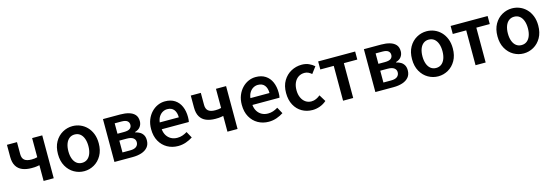

<svg xmlns="http://www.w3.org/2000/svg" viewBox="18 -1478 6875 2401"><g transform="rotate(-15 3455.5 -277.5)"><path d="M387 0V-204Q371 -201 356.5 -198.5Q342 -196 325.5 -195Q309 -194 284 -194Q217 -194 166.5 -214.5Q116 -235 88.5 -280.5Q61 -326 61 -399V-555H191V-399Q191 -347 220 -322.5Q249 -298 312 -298Q333 -298 350.5 -300Q368 -302 387 -307V-555H518V0Z M911 14Q842 14 781.5 -20.5Q721 -55 684 -120.5Q647 -186 647 -277Q647 -370 684 -435Q721 -500 781.5 -534.5Q842 -569 911 -569Q963 -569 1010.5 -549.5Q1058 -530 1095 -492.5Q1132 -455 1153.5 -401Q1175 -347 1175 -277Q1175 -186 1138 -120.5Q1101 -55 1040.5 -20.5Q980 14 911 14ZM911 -94Q952 -94 981 -116.5Q1010 -139 1025.5 -180.5Q1041 -222 1041 -277Q1041 -333 1025.5 -374.5Q1010 -416 981 -438.5Q952 -461 911 -461Q871 -461 842 -438.5Q813 -416 797.5 -374.5Q782 -333 782 -277Q782 -222 797.5 -180.5Q813 -139 842 -116.5Q871 -94 911 -94Z M1304 0V-555H1528Q1590 -555 1638.5 -541Q1687 -527 1715 -496Q1743 -465 1743 -411Q1743 -371 1720 -339.5Q1697 -308 1650 -295V-290Q1684 -283 1710 -267Q1736 -251 1751 -224.5Q1766 -198 1766 -159Q1766 -103 1736 -68Q1706 -33 1655 -16.5Q1604 0 1540 0ZM1432 -331H1516Q1570 -331 1593.5 -349Q1617 -367 1617 -398Q1617 -430 1594 -448Q1571 -466 1519 -466H1432ZM1432 -89H1531Q1586 -89 1612 -110.5Q1638 -132 1638 -168Q1638 -201 1611 -221.5Q1584 -242 1527 -242H1432Z M2127 14Q2050 14 1988 -21Q1926 -56 1889.5 -121Q1853 -186 1853 -277Q1853 -345 1874.5 -398.5Q1896 -452 1932.5 -490.5Q1969 -529 2014.5 -549Q2060 -569 2109 -569Q2184 -569 2235 -535.5Q2286 -502 2312 -442.5Q2338 -383 2338 -305Q2338 -286 2336.5 -269.5Q2335 -253 2332 -242H1981Q1986 -193 2008 -159Q2030 -125 2064.5 -106.5Q2099 -88 2144 -88Q2179 -88 2210 -98.5Q2241 -109 2272 -128L2317 -46Q2278 -20 2229 -3Q2180 14 2127 14ZM1979 -331H2226Q2226 -394 2197 -430.5Q2168 -467 2111 -467Q2080 -467 2052 -451.5Q2024 -436 2004.5 -406Q1985 -376 1979 -331Z M2767 0V-204Q2751 -201 2736.5 -198.5Q2722 -196 2705.5 -195Q2689 -194 2664 -194Q2597 -194 2546.5 -214.5Q2496 -235 2468.5 -280.5Q2441 -326 2441 -399V-555H2571V-399Q2571 -347 2600 -322.5Q2629 -298 2692 -298Q2713 -298 2730.5 -300Q2748 -302 2767 -307V-555H2898V0Z M3301 14Q3224 14 3162 -21Q3100 -56 3063.5 -121Q3027 -186 3027 -277Q3027 -345 3048.5 -398.5Q3070 -452 3106.5 -490.5Q3143 -529 3188.5 -549Q3234 -569 3283 -569Q3358 -569 3409 -535.5Q3460 -502 3486 -442.5Q3512 -383 3512 -305Q3512 -286 3510.5 -269.5Q3509 -253 3506 -242H3155Q3160 -193 3182 -159Q3204 -125 3238.5 -106.5Q3273 -88 3318 -88Q3353 -88 3384 -98.5Q3415 -109 3446 -128L3491 -46Q3452 -20 3403 -3Q3354 14 3301 14ZM3153 -331H3400Q3400 -394 3371 -430.5Q3342 -467 3285 -467Q3254 -467 3226 -451.5Q3198 -436 3178.5 -406Q3159 -376 3153 -331Z M3868 14Q3792 14 3731.5 -20.5Q3671 -55 3635.5 -120.5Q3600 -186 3600 -277Q3600 -370 3639 -435Q3678 -500 3741.5 -534.5Q3805 -569 3879 -569Q3931 -569 3971 -551Q4011 -533 4041 -506L3978 -422Q3956 -441 3934 -451Q3912 -461 3886 -461Q3842 -461 3807.5 -438.5Q3773 -416 3754 -374.5Q3735 -333 3735 -277Q3735 -222 3754 -180.5Q3773 -139 3806 -116.5Q3839 -94 3881 -94Q3914 -94 3943 -107.5Q3972 -121 3996 -141L4049 -54Q4010 -20 3962.5 -3Q3915 14 3868 14Z M4264 0V-451H4090V-555H4569V-451H4395V0Z M4682 0V-555H4906Q4968 -555 5016.5 -541Q5065 -527 5093 -496Q5121 -465 5121 -411Q5121 -371 5098 -339.5Q5075 -308 5028 -295V-290Q5062 -283 5088 -267Q5114 -251 5129 -224.5Q5144 -198 5144 -159Q5144 -103 5114 -68Q5084 -33 5033 -16.5Q4982 0 4918 0ZM4810 -331H4894Q4948 -331 4971.5 -349Q4995 -367 4995 -398Q4995 -430 4972 -448Q4949 -466 4897 -466H4810ZM4810 -89H4909Q4964 -89 4990 -110.5Q5016 -132 5016 -168Q5016 -201 4989 -221.5Q4962 -242 4905 -242H4810Z M5495 14Q5426 14 5365.5 -20.5Q5305 -55 5268 -120.5Q5231 -186 5231 -277Q5231 -370 5268 -435Q5305 -500 5365.5 -534.5Q5426 -569 5495 -569Q5547 -569 5594.5 -549.5Q5642 -530 5679 -492.5Q5716 -455 5737.5 -401Q5759 -347 5759 -277Q5759 -186 5722 -120.5Q5685 -55 5624.5 -20.5Q5564 14 5495 14ZM5495 -94Q5536 -94 5565 -116.5Q5594 -139 5609.5 -180.5Q5625 -222 5625 -277Q5625 -333 5609.5 -374.5Q5594 -416 5565 -438.5Q5536 -461 5495 -461Q5455 -461 5426 -438.5Q5397 -416 5381.5 -374.5Q5366 -333 5366 -277Q5366 -222 5381.5 -180.5Q5397 -139 5426 -116.5Q5455 -94 5495 -94Z M5979 0V-451H5805V-555H6284V-451H6110V0Z M6601 14Q6532 14 6471.5 -20.5Q6411 -55 6374 -120.5Q6337 -186 6337 -277Q6337 -370 6374 -435Q6411 -500 6471.5 -534.5Q6532 -569 6601 -569Q6653 -569 6700.5 -549.5Q6748 -530 6785 -492.5Q6822 -455 6843.5 -401Q6865 -347 6865 -277Q6865 -186 6828 -120.5Q6791 -55 6730.5 -20.5Q6670 14 6601 14ZM6601 -94Q6642 -94 6671 -116.5Q6700 -139 6715.5 -180.5Q6731 -222 6731 -277Q6731 -333 6715.5 -374.5Q6700 -416 6671 -438.5Q6642 -461 6601 -461Q6561 -461 6532 -438.5Q6503 -416 6487.5 -374.5Q6472 -333 6472 -277Q6472 -222 6487.5 -180.5Q6503 -139 6532 -116.5Q6561 -94 6601 -94Z"/></g></svg>

Font: Noto Sans TC SemiBold
Style: Regular
Weight: 600
Designer: Ryoko NISHIZUKA  (kana, bopomofo & ideographs); Paul D. Hunt (Latin, Greek & Cyrillic); Sandoll Communications , Soo-you
Foundry: Adobe
Version: Version 2.004-H2;hotconv 1.0.118;makeotfexe 2.5.65603